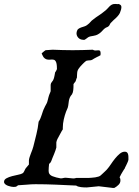

<svg xmlns="http://www.w3.org/2000/svg" viewBox="-24 -925 694 957"><path d="M259.8 -581.1Q259.8 -597.2 258.1 -606.4Q256.3 -615.7 252.9 -620.6Q249.5 -625.5 245.1 -627Q240.7 -628.4 235.8 -628.4L220.7 -627.4Q213.9 -627.4 206.8 -629.6Q199.7 -631.8 192.9 -640.1Q191.9 -641.1 188.7 -647.7Q185.5 -654.3 183.6 -658.7L185.1 -660.2Q186 -662.1 187 -662.1Q190.9 -666 196.3 -669.9L203.1 -674.8L238.3 -677.2Q264.2 -676.3 288.3 -675.5Q312.5 -674.8 337.9 -674.8Q362.8 -674.8 387.9 -675.5Q413.1 -676.3 438.5 -677.2Q444.3 -673.3 451.2 -673.3L467.3 -674.3Q471.7 -674.3 474.6 -671.4Q477.5 -668.5 477.5 -658.7Q477.5 -657.7 477.3 -656.2Q477.1 -654.8 477.1 -653.3Q476.6 -651.4 476.6 -649.4Q476.6 -649.4 471.2 -646.7Q465.8 -644 458.7 -640.4Q451.7 -636.7 445.1 -633.1Q438.5 -629.4 436 -627.4Q431.6 -625 426.8 -624.5Q421.9 -624 417.2 -623.8Q412.6 -623.5 408.4 -622.6Q404.3 -621.6 401.4 -618.2L395.5 -613.3Q391.1 -608.9 385.7 -603.5Q380.4 -598.1 375.5 -592.5Q370.6 -586.9 366.9 -581.1Q363.3 -575.2 361.8 -569.3Q361.3 -568.4 360.8 -563.7Q360.4 -559.1 360.1 -553.7Q359.9 -548.3 359.6 -543.7Q359.4 -539.1 359.4 -538.1Q358.4 -536.6 357.4 -533.9Q356.4 -531.2 355.5 -528.1Q354.5 -524.9 353.8 -522.5Q353 -520 352.5 -519.5Q352.5 -519 351.1 -517.3Q349.6 -515.6 347.7 -513.2Q345.7 -510.7 344.2 -508.5Q342.8 -506.3 342.3 -505.4V-496.1Q342.3 -492.2 342 -486.8Q341.8 -481.4 341.1 -475.6Q340.3 -469.7 338.9 -464.4Q337.4 -459 335 -455.1Q327.1 -446.3 324 -438.5Q320.8 -430.7 319.3 -422.6Q317.9 -414.6 317.1 -406Q316.4 -397.5 313.5 -387.7L305.2 -368.2Q298.8 -351.1 293.9 -329.8Q289.1 -308.6 289.1 -289.1V-280.3Q287.1 -277.8 283.4 -271.2Q279.8 -264.6 275.6 -256.8Q271.5 -249 267.8 -242.2Q264.2 -235.4 262.7 -232.9Q260.7 -230 258.8 -223.6Q256.8 -217.3 256.8 -215.3V-189.5Q255.4 -183.1 252.2 -174.6Q249 -166 245.4 -156.7Q241.7 -147.5 237.8 -138.4Q233.9 -129.4 231.4 -121.6Q229.5 -117.2 227.3 -114.3Q225.1 -111.3 220.7 -107.9Q219.7 -98.1 219 -90.6Q218.3 -83 218.3 -74.2Q218.3 -64.5 221.7 -59.1Q225.1 -53.7 230.5 -50.3Q235.8 -46.9 242.9 -44.9Q250 -43 256.8 -40.5L277.3 -36.1Q280.8 -36.1 283.2 -36.1Q285.6 -36.1 289.1 -37.1Q293 -38.1 296.4 -38.6Q299.8 -39.1 303.7 -39.1L341.3 -35.6Q349.1 -35.6 356 -38.1H417.5Q423.8 -38.6 432.9 -39.1Q441.9 -39.6 450.7 -41Q459.5 -42.5 467.3 -44.9Q475.1 -47.4 479 -51.8Q481 -53.7 486.1 -58.3Q491.2 -63 496.6 -68.1Q502 -73.2 506.3 -77.4Q510.7 -81.5 511.2 -83Q519 -91.8 528.6 -106.2Q538.1 -120.6 549.3 -134.5Q560.5 -148.4 572.8 -158.7Q585 -168.9 598.1 -168.9Q605 -168.9 608.6 -165.8Q612.3 -162.6 614 -157.2Q615.7 -151.9 616 -144.8Q616.2 -137.7 616.2 -129.9Q616.2 -127.4 614.7 -123Q613.3 -118.7 610.6 -113Q607.9 -107.4 605 -101.1Q602.1 -94.7 599.1 -89.4Q598.1 -87.9 598.1 -85.9Q596.7 -84.5 593.3 -79.1Q589.8 -73.7 586.2 -67.4Q582.5 -61 579.3 -55.7Q576.2 -50.3 575.7 -48.3Q574.7 -47.4 573.5 -44.4Q572.3 -41.5 572.3 -40.5L575.7 -33.7L576.2 -25.4Q576.2 -12.7 566.2 -3.2Q556.2 6.3 545.9 11.7H538.1L468.3 3.4L408.2 9.3Q402.3 9.3 394.8 9Q387.2 8.8 379.9 7.8Q372.6 6.8 366 4.9Q359.4 2.9 356 0Q304.2 -2.4 254.2 -4.6Q204.1 -6.8 153.3 -6.8Q131.8 -6.8 110.1 -4.6Q88.4 -2.4 65.9 -1.5Q58.6 4.9 54.7 5.9Q50.8 6.8 43.9 6.8Q39.6 6.8 31.5 5.4Q23.4 3.9 15.6 1Q7.8 -2 2 -6.8Q-3.9 -11.7 -3.9 -18.6Q-3.9 -29.8 8.3 -36.4Q20.5 -43 36.4 -47.1Q52.2 -51.3 67.1 -54.2Q82 -57.1 87.9 -61Q90.8 -62.5 93 -65.4Q95.2 -68.4 96.9 -72Q98.6 -75.7 100.3 -79.3Q102.1 -83 104 -85.9L120.1 -105V-125Q120.6 -132.8 123.5 -141.8Q126.5 -150.9 130.1 -160.4Q133.8 -169.9 137.2 -178.7Q140.6 -187.5 142.1 -194.3Q149.9 -226.1 157.5 -256.1Q165 -286.1 168.5 -318.4Q174.3 -326.7 177.7 -335.4Q181.2 -344.2 184.1 -353Q187 -361.8 189.9 -370.6Q192.9 -379.4 197.3 -387.7Q197.8 -389.6 200 -393.8Q202.1 -397.9 204.6 -402.3Q207 -406.7 209 -410.6Q210.9 -414.6 211.4 -416.5Q213.4 -423.3 214.8 -429Q216.3 -434.6 217.5 -439.9Q218.8 -445.3 220.7 -450.7Q222.7 -456.1 225.6 -462.9Q226.6 -463.9 227.5 -467.3L228.5 -471.2V-502.4Q229 -510.7 235.1 -517.3Q241.2 -523.9 243.7 -532.2Q244.1 -533.2 245.4 -537.6Q246.6 -542 247.6 -547.4Q248.5 -552.7 249.5 -557.4Q250.5 -562 250.5 -563.5Q250.5 -564.5 252 -566.4Q253.4 -568.4 254.4 -569.3Q255.4 -570.3 257.1 -574.7Q258.8 -579.1 259.8 -580.6ZM358.4 -766.6Q360.8 -776.9 366.9 -781.2Q373 -785.6 380.9 -788.3Q388.7 -791 397 -793.5Q405.3 -795.9 412.1 -801.8Q421.4 -808.6 426.5 -815.2Q431.6 -821.8 441.4 -828.6Q454.1 -838.9 468.3 -847.9Q482.4 -856.9 494.6 -867.2Q504.9 -874.5 511 -881.6Q517.1 -888.7 522.5 -893.8Q527.8 -898.9 533.9 -902.1Q540 -905.3 550.3 -905.3Q552.7 -905.3 555.7 -905Q558.6 -904.8 562 -904.3Q563 -905.3 564.9 -905.3Q565.9 -905.3 566.9 -904.8Q568.8 -904.3 571 -903.8Q573.2 -903.3 575.7 -900.9Q581.1 -897.5 581.1 -888.7Q581.1 -885.7 580.1 -880.9Q579.6 -878.4 578.9 -875.7Q578.1 -873 576.7 -869.6Q574.7 -860.4 568.8 -852.3Q563 -844.2 555.7 -837.2Q548.3 -830.1 540.5 -823.2Q532.7 -816.4 526.9 -809.6Q524.9 -805.2 522.9 -802.2Q521.5 -799.3 520 -797.1Q518.6 -794.9 517.6 -794.9Q517.1 -793.5 514.9 -792.2Q512.7 -791 510 -789.8Q507.3 -788.6 505.4 -787.8Q503.4 -787.1 502.9 -786.6Q494.6 -781.7 487.3 -772.9Q480 -764.2 470.7 -757.8Q461.4 -751.5 454.1 -749.3Q446.8 -747.1 440.4 -746.1Q434.1 -745.1 427.7 -743.9Q421.4 -742.7 414.6 -738.8Q414.1 -738.3 411.6 -736.3Q409.2 -734.4 406 -732.2Q402.8 -730 399.9 -728Q397 -726.1 395.5 -726.1Q392.6 -726.1 390.6 -726.6Q386.2 -726.6 383.3 -727.5Q371.6 -730 364.5 -739Q357.4 -748 357.4 -759.3Q357.4 -761.7 358.4 -766.6Z"/></svg>

Font: IM FELL English
Style: Italic
Weight: 400
Italic angle: -18°
Designer: Igino Marini
Foundry: Igino Marini
Version: 3.00